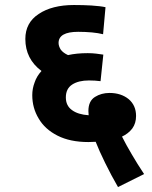

<svg xmlns="http://www.w3.org/2000/svg" viewBox="-20 -652 610 773"><path d="M455.1 101.1Q428.7 55.7 403.3 3.9Q378.9 -45.9 365.2 -81.1Q346.7 -80.1 335.9 -80.1Q262.2 -80.1 211.4 -106Q160.6 -131.8 135.7 -174.8Q109.9 -217.3 109.9 -269Q109.9 -294.9 119.1 -319.3Q127.4 -344.7 147 -366.2Q82 -415 82 -495.1Q82 -560.5 135.7 -595.7Q189.5 -631.8 277.8 -631.8Q315.9 -631.8 347.7 -629.9Q385.7 -627.4 404.8 -623L395 -514.2Q376 -519 350.1 -521.5Q321.8 -523.9 294.9 -523.9Q215.8 -523.9 215.8 -479Q215.8 -466.3 224.6 -452.1Q234.4 -439 253.9 -430.2Q288.6 -438 333 -438Q351.6 -438 367.7 -436Q391.6 -433.1 396 -432.1L384.8 -325.2Q363.3 -328.1 337.9 -328.1Q295.9 -328.1 270.5 -311.5Q245.1 -294.9 245.1 -259.8Q245.1 -226.6 269.5 -209Q293.5 -190.9 336.9 -188Q335.9 -198.7 335.9 -205.1Q335.9 -245.1 362.3 -261.7Q387.7 -277.8 420.9 -277.8Q467.3 -277.8 498 -252.9Q527.8 -227.5 527.8 -185.1Q527.8 -155.8 512.7 -134.8Q496.6 -113.8 471.2 -102.1Q487.3 -69.8 510.7 -30.3Q532.2 6.8 560.1 48.8Z"/></svg>

Font: Droid Sans Thai
Style: Bold
Weight: 700
Designer: Steve Matteson
Foundry: Ascender Corporation
Version: Version 1.00